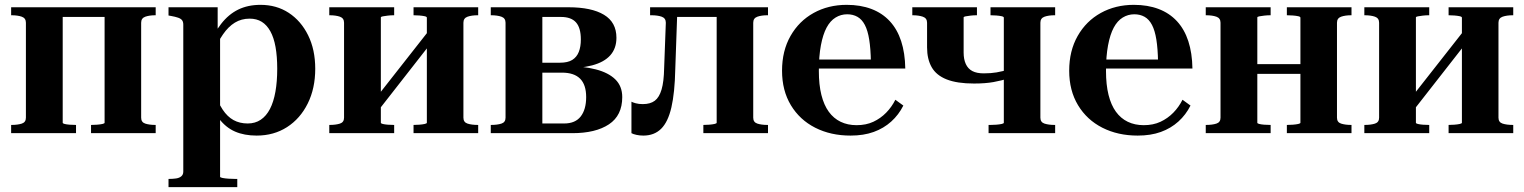

<svg xmlns="http://www.w3.org/2000/svg" viewBox="-20 -550 6296 793"><path d="M87 -64V-456Q87 -475 70 -481Q53 -487 27 -487H26V-520H239V-43Q239 -40 247 -38Q255 -36 267.5 -35Q280 -34 293 -34H294V0H26V-34H27Q53 -34 70 -39.5Q87 -45 87 -64ZM412 -43V-520H623V-487H622Q597 -487 580 -481Q563 -475 563 -456V-64Q563 -45 580 -39.5Q597 -34 622 -34H623V0H356V-34H357Q368 -34 381 -35Q394 -36 403 -38Q412 -40 412 -43ZM183 -480V-520H475V-480Z M960 223H676V189H677Q694 189 707.5 187Q721 185 729 178Q737 171 737 159V-448Q737 -460 732 -466.5Q727 -473 715.5 -477Q704 -481 687 -484L676 -486V-520H879V-410L889 -409V180Q889 183 899 185Q909 187 923.5 188Q938 189 951 189H960ZM1040 10Q989 10 951 -6.5Q913 -23 885 -59.5Q857 -96 834 -157L865 -172Q880 -127 899.5 -97.5Q919 -68 944.5 -54Q970 -40 1003 -40Q1034 -40 1057 -55.5Q1080 -71 1095 -100Q1110 -129 1117.5 -171Q1125 -213 1125 -266Q1125 -317 1118 -356Q1111 -395 1096.5 -421Q1082 -447 1061 -460Q1040 -473 1011 -473Q977 -473 950 -456.5Q923 -440 901 -408Q879 -376 859 -331L834 -350Q862 -411 893 -451Q924 -491 964 -510.5Q1004 -530 1056 -530Q1122 -530 1172.5 -497Q1223 -464 1252.5 -404.5Q1282 -345 1282 -266Q1282 -185 1251 -122.5Q1220 -60 1165.5 -25Q1111 10 1040 10Z M1401 -64V-456Q1401 -475 1384 -481Q1367 -487 1341 -487H1340V-520H1608V-487H1607Q1594 -487 1581.5 -485.5Q1569 -484 1561 -482.5Q1553 -481 1553 -478V-43Q1553 -40 1561 -38Q1569 -36 1581.5 -35Q1594 -34 1607 -34H1608V0H1340V-34H1341Q1367 -34 1384 -39.5Q1401 -45 1401 -64ZM1743 -43V-477Q1743 -481 1734 -483Q1725 -485 1712 -486Q1699 -487 1688 -487V-520H1955V-487H1954Q1928 -487 1911 -481Q1894 -475 1894 -456V-64Q1894 -45 1911 -39.5Q1928 -34 1954 -34H1955V0H1688V-34Q1699 -34 1712 -35Q1725 -36 1734 -38Q1743 -40 1743 -43ZM1553 -107 1520 -129 1743 -413 1775 -391Z M2007 -520H2328Q2423 -520 2474.5 -489Q2526 -458 2526 -394Q2526 -350 2500.5 -321.5Q2475 -293 2425.5 -280Q2376 -267 2304 -267L2342 -288V-257L2317 -277Q2388 -277 2440.5 -263.5Q2493 -250 2521.5 -222Q2550 -194 2550 -149Q2550 -73 2495 -36.5Q2440 0 2344 0H2007V-34H2008Q2034 -34 2051 -39.5Q2068 -45 2068 -64V-456Q2068 -475 2051 -481Q2034 -487 2008 -487H2007ZM2220 -40H2310Q2356 -40 2378.5 -69Q2401 -98 2401 -149Q2401 -200 2376 -225Q2351 -250 2301 -250H2199V-291H2293Q2325 -291 2343.5 -302.5Q2362 -314 2370.5 -335.5Q2379 -357 2379 -387Q2379 -435 2359 -457.5Q2339 -480 2297 -480H2220Z M2723 -268 2730 -456Q2730 -475 2713 -481Q2696 -487 2670 -487H2665V-520H2778L2769 -264Q2767 -167 2753 -106.5Q2739 -46 2710.5 -18Q2682 10 2637 10Q2622 10 2608.5 7Q2595 4 2588 0V-130Q2593 -127 2605.5 -123.5Q2618 -120 2635 -120Q2666 -120 2684.5 -134Q2703 -148 2712.5 -180.5Q2722 -213 2723 -268ZM2940 -43V-520H3152V-487H3150Q3125 -487 3108 -481Q3091 -475 3091 -456V-64Q3091 -45 3108 -39.5Q3125 -34 3150 -34H3152V0H2885V-34Q2896 -34 2909 -35Q2922 -36 2931 -38Q2940 -40 2940 -43ZM2750 -480V-520H3003V-480Z M3362 -257Q3362 -200 3372.5 -158Q3383 -116 3403 -88.5Q3423 -61 3452 -47Q3481 -33 3518 -33Q3557 -33 3587 -47Q3617 -61 3640 -84.5Q3663 -108 3678 -138L3711 -114Q3692 -76 3661 -48Q3630 -20 3588.5 -5Q3547 10 3493 10Q3411 10 3347 -22.5Q3283 -55 3246.5 -115.5Q3210 -176 3210 -258Q3210 -340 3245 -401.5Q3280 -463 3340.5 -496.5Q3401 -530 3477 -530Q3534 -530 3579 -513Q3624 -496 3655 -462.5Q3686 -429 3702 -380Q3718 -331 3719 -267H3295L3294 -304H3601L3577 -295Q3576 -349 3570 -386.5Q3564 -424 3552 -447Q3540 -470 3521.5 -480.5Q3503 -491 3479 -491Q3453 -491 3431 -477.5Q3409 -464 3394 -436Q3379 -408 3370.5 -363Q3362 -318 3362 -257Z M4126 -43V-477Q4126 -481 4117 -483Q4108 -485 4095 -486Q4082 -487 4071 -487V-520H4338V-487H4336Q4311 -487 4294 -481Q4277 -475 4277 -456V-64Q4277 -45 4294 -39.5Q4311 -34 4336 -34H4338V0H4063V-34H4071Q4082 -34 4095 -35Q4108 -36 4117 -38Q4126 -40 4126 -43ZM3809 -354V-456Q3809 -475 3791.5 -481Q3774 -487 3749 -487H3748V-520H4015V-487H4014Q4001 -487 3988.5 -485.5Q3976 -484 3968 -482.5Q3960 -481 3960 -478V-333Q3960 -305 3969 -285.5Q3978 -266 3996 -256.5Q4014 -247 4043 -247Q4073 -247 4096 -251Q4119 -255 4151 -264V-228Q4117 -217 4083 -211Q4049 -205 4003 -205Q3933 -205 3890 -222Q3847 -239 3828 -272.5Q3809 -306 3809 -354Z M4548 -257Q4548 -200 4558.5 -158Q4569 -116 4589 -88.5Q4609 -61 4638 -47Q4667 -33 4704 -33Q4743 -33 4773 -47Q4803 -61 4826 -84.5Q4849 -108 4864 -138L4897 -114Q4878 -76 4847 -48Q4816 -20 4774.5 -5Q4733 10 4679 10Q4597 10 4533 -22.5Q4469 -55 4432.5 -115.5Q4396 -176 4396 -258Q4396 -340 4431 -401.5Q4466 -463 4526.5 -496.5Q4587 -530 4663 -530Q4720 -530 4765 -513Q4810 -496 4841 -462.5Q4872 -429 4888 -380Q4904 -331 4905 -267H4481L4480 -304H4787L4763 -295Q4762 -349 4756 -386.5Q4750 -424 4738 -447Q4726 -470 4707.5 -480.5Q4689 -491 4665 -491Q4639 -491 4617 -477.5Q4595 -464 4580 -436Q4565 -408 4556.5 -363Q4548 -318 4548 -257Z M5021 -64V-456Q5021 -475 5004 -481Q4987 -487 4961 -487H4960V-520H5228V-487H5227Q5214 -487 5201.5 -485.5Q5189 -484 5181 -482.5Q5173 -481 5173 -478V-43Q5173 -40 5181 -38Q5189 -36 5201.5 -35Q5214 -34 5227 -34H5228V0H4960V-34H4961Q4987 -34 5004 -39.5Q5021 -45 5021 -64ZM5351 -43V-477Q5351 -481 5342 -483Q5333 -485 5320 -486Q5307 -487 5296 -487H5295V-520H5562V-487H5561Q5536 -487 5519 -481Q5502 -475 5502 -456V-64Q5502 -45 5519 -39.5Q5536 -34 5561 -34H5562V0H5295V-34H5296Q5307 -34 5320 -35Q5333 -36 5342 -38Q5351 -40 5351 -43ZM5117 -245V-285H5409V-245Z M5676 -64V-456Q5676 -475 5659 -481Q5642 -487 5616 -487H5615V-520H5883V-487H5882Q5869 -487 5856.5 -485.5Q5844 -484 5836 -482.5Q5828 -481 5828 -478V-43Q5828 -40 5836 -38Q5844 -36 5856.5 -35Q5869 -34 5882 -34H5883V0H5615V-34H5616Q5642 -34 5659 -39.5Q5676 -45 5676 -64ZM6018 -43V-477Q6018 -481 6009 -483Q6000 -485 5987 -486Q5974 -487 5963 -487V-520H6230V-487H6229Q6203 -487 6186 -481Q6169 -475 6169 -456V-64Q6169 -45 6186 -39.5Q6203 -34 6229 -34H6230V0H5963V-34Q5974 -34 5987 -35Q6000 -36 6009 -38Q6018 -40 6018 -43ZM5828 -107 5795 -129 6018 -413 6050 -391Z"/></svg>

Font: Roboto Serif 144pt SemiBold
Style: Regular
Weight: 600
Version: Version 1.008